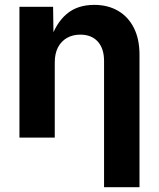

<svg xmlns="http://www.w3.org/2000/svg" viewBox="-20 -567 654 791"><path d="M205.6 -309.6V0H60.1V-539.1H198.7L200.7 -403.3H188.5Q210.4 -471.7 254.6 -509.3Q298.8 -546.9 368.2 -546.9Q424.3 -546.9 466.3 -522.5Q508.3 -498 531.5 -452.1Q554.7 -406.2 554.7 -341.8V204.1H408.7V-315.9Q408.7 -367.2 382.8 -395.8Q356.9 -424.3 310.5 -424.3Q279.8 -424.3 256.1 -410.9Q232.4 -397.5 219 -372.1Q205.6 -346.7 205.6 -309.6Z"/></svg>

Font: Inter 18pt
Style: Bold
Weight: 700
Designer: Rasmus Andersson
Foundry: rsms
Version: Version 4.001;git-66647c0bb